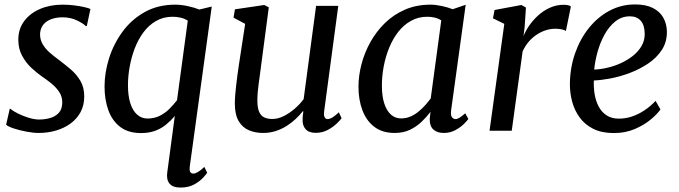

<svg xmlns="http://www.w3.org/2000/svg" viewBox="-20 -589 3060 865"><path d="M371 -471.5H366.5Q356.5 -482.5 327.2 -496.8Q298 -511 261.5 -511Q234 -511 211.8 -503Q189.5 -495 176 -479Q162.5 -463 160.5 -438.5Q159.5 -412.5 171.5 -391.2Q183.5 -370 203.8 -352.2Q224 -334.5 247.5 -317.5Q272.5 -298.5 298.2 -276.8Q324 -255 341.8 -225.5Q359.5 -196 359.5 -154.5Q359.5 -114.5 343 -84Q326.5 -53.5 297.8 -32.5Q269 -11.5 232.2 -0.8Q195.5 10 154.5 10Q130.5 10 99.8 4.2Q69 -1.5 43 -10Q17 -18.5 7.5 -27L24 -99H26.5Q38 -89 60.5 -77.8Q83 -66.5 109 -58.5Q135 -50.5 156.5 -50.5Q181 -50.5 205 -57Q229 -63.5 244.8 -80.5Q260.5 -97.5 260.5 -128Q260.5 -154.5 246.2 -175.5Q232 -196.5 210.2 -214Q188.5 -231.5 165.5 -247Q145.5 -261 121.2 -283.5Q97 -306 79.8 -337.5Q62.5 -369 62.5 -410Q62.5 -458.5 89 -494Q115.5 -529.5 160.8 -548.8Q206 -568 262 -568Q288.5 -568 314.2 -564.8Q340 -561.5 359.8 -557Q379.5 -552.5 387.5 -548.5Z M834.5 164.5Q833 178 837 185.5Q841 193 851.5 193Q860 193 873 185.2Q886 177.5 900.5 163L913.5 189.5Q909.5 195.5 894.8 211.8Q880 228 854.8 242Q829.5 256 793 256Q758 256 743.5 237.8Q729 219.5 733.5 188L767.5 -66.5Q749.5 -45 728 -27.5Q706.5 -10 679.2 0.2Q652 10.5 615.5 10.5Q557.5 10.5 521.2 -17.5Q485 -45.5 468 -92.8Q451 -140 451 -199Q451 -261.5 471.2 -326Q491.5 -390.5 531.5 -445.5Q571.5 -500.5 631.2 -534.2Q691 -568 769.5 -568Q796.5 -568 827.2 -561.2Q858 -554.5 878 -546L934 -559.5ZM826 -496Q811 -505.5 793.5 -509.5Q776 -513.5 758 -513.5Q716 -513.5 683 -494.5Q650 -475.5 626 -443Q602 -410.5 586.8 -370.2Q571.5 -330 564 -287.2Q556.5 -244.5 556.5 -205Q556.5 -157 567.2 -123.5Q578 -90 598 -72.5Q618 -55 644 -55Q675 -55 699.2 -67Q723.5 -79 742.8 -98.2Q762 -117.5 777.5 -137.5Z M1164.5 10Q1130.5 10 1101.8 -2Q1073 -14 1055.8 -42.5Q1038.5 -71 1038 -120.5Q1038 -138 1039.5 -159Q1041 -180 1043.8 -203Q1046.5 -226 1049.5 -249.5Q1052.5 -273 1056 -295L1084.5 -481.5L1032 -509.5L1038.5 -547L1170.5 -566.5L1191 -556L1156 -291Q1153.5 -269.5 1150.5 -248.8Q1147.5 -228 1145 -208.8Q1142.5 -189.5 1141 -171.5Q1139.5 -153.5 1139.5 -136.5Q1139.5 -103.5 1147.5 -85.2Q1155.5 -67 1170.5 -60Q1185.5 -53 1206.5 -53Q1232.5 -53 1258.8 -66.2Q1285 -79.5 1308.5 -100Q1332 -120.5 1348 -142.5L1404 -562.5H1504L1440.5 -88.5Q1438 -70 1442.5 -61.2Q1447 -52.5 1455.5 -52.5Q1465 -52.5 1476.8 -59.2Q1488.5 -66 1506.5 -83L1519 -56.5Q1514.5 -49.5 1498.5 -33.8Q1482.5 -18 1457.8 -4.2Q1433 9.5 1402 9.5Q1371.5 9.5 1356.5 -7.5Q1341.5 -24.5 1343.5 -52.5Q1343.5 -54.5 1343.5 -58.5Q1343.5 -62.5 1344.2 -67.5Q1345 -72.5 1345.5 -77.8Q1346 -83 1346.5 -87.5L1345 -88.5Q1330.5 -70.5 1312 -53Q1293.5 -35.5 1270.8 -21.2Q1248 -7 1221.8 1.5Q1195.5 10 1164.5 10Z M2012.5 -93Q2009.5 -69.5 2016.2 -61Q2023 -52.5 2031.5 -52.5Q2040.5 -52.5 2050.8 -59Q2061 -65.5 2076 -78.5L2090 -53Q2086 -46.5 2070.8 -31.2Q2055.5 -16 2032 -3Q2008.5 10 1979 10Q1950.5 10 1933 -5Q1915.5 -20 1916 -54L1919.5 -85Q1902 -62 1879.2 -40.2Q1856.5 -18.5 1826.8 -4.2Q1797 10 1758 10Q1702.5 10 1666.5 -17.5Q1630.5 -45 1612.8 -92.2Q1595 -139.5 1595 -198Q1595 -247.5 1608.5 -299.5Q1622 -351.5 1648.8 -399.5Q1675.5 -447.5 1714.5 -485.5Q1753.5 -523.5 1805 -545.8Q1856.5 -568 1919.5 -568Q1942.5 -568 1970.2 -562Q1998 -556 2019.5 -547.5L2078 -567.5ZM1968 -497Q1954.5 -506 1938.5 -509.8Q1922.5 -513.5 1905 -513.5Q1864.5 -513.5 1831.8 -495.2Q1799 -477 1774.5 -445.8Q1750 -414.5 1733.5 -374.2Q1717 -334 1708.8 -290.2Q1700.5 -246.5 1700.5 -203.5Q1700.5 -155 1711.5 -122Q1722.5 -89 1741.8 -72.2Q1761 -55.5 1786.5 -55.5Q1810 -55.5 1829.8 -64.2Q1849.5 -73 1866.2 -86.8Q1883 -100.5 1896.5 -116Q1910 -131.5 1920.5 -145.5Z M2185.5 0 2252 -481.5 2201 -506.5 2208 -544 2329 -566.5 2349.5 -555 2343.5 -466 2338.5 -426Q2347 -448.5 2363.8 -473Q2380.5 -497.5 2404 -519Q2427.5 -540.5 2457 -554Q2486.5 -567.5 2519.5 -567.5Q2528.5 -567.5 2538 -565.8Q2547.5 -564 2552 -560L2529.5 -449.5Q2524 -453.5 2511.8 -456.5Q2499.5 -459.5 2481 -459.5Q2461 -459.5 2440.5 -453.2Q2420 -447 2400 -434.2Q2380 -421.5 2363.2 -402.5Q2346.5 -383.5 2334.5 -357.5L2285.5 0Z M2955.5 -96Q2942 -76 2912.2 -51Q2882.5 -26 2840 -7.8Q2797.5 10.5 2745.5 10.5Q2691 10.5 2653 -8.5Q2615 -27.5 2591.5 -59.8Q2568 -92 2557.5 -131.8Q2547 -171.5 2547.5 -213Q2548.5 -285 2571 -349.2Q2593.5 -413.5 2633.2 -463Q2673 -512.5 2726 -540.8Q2779 -569 2841 -569Q2890 -569 2921.5 -553Q2953 -537 2968.5 -509Q2984 -481 2984.5 -446.5Q2985 -399.5 2961.5 -363.8Q2938 -328 2899.8 -302.5Q2861.5 -277 2817 -260.2Q2772.5 -243.5 2729.8 -235.5Q2687 -227.5 2655.5 -226.5Q2654 -195 2659 -164.5Q2664 -134 2677.2 -109Q2690.5 -84 2713 -69.2Q2735.5 -54.5 2768 -54.5Q2798.5 -54.5 2827.5 -64.2Q2856.5 -74 2883.5 -92Q2910.5 -110 2933.5 -134.5ZM2818 -515.5Q2781 -515.5 2752.2 -492.5Q2723.5 -469.5 2703.5 -433Q2683.5 -396.5 2672 -354.8Q2660.5 -313 2657 -275.5Q2685 -276.5 2716.2 -283.8Q2747.5 -291 2777.2 -304.5Q2807 -318 2831.5 -337.5Q2856 -357 2870.5 -382Q2885 -407 2884.5 -437.5Q2884 -476.5 2866.2 -496Q2848.5 -515.5 2818 -515.5Z"/></svg>

Font: Merriweather Light 18pt
Style: Italic
Weight: 400
Italic angle: -7.8°
Version: Version 2.101